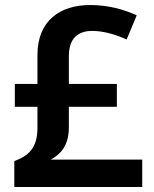

<svg xmlns="http://www.w3.org/2000/svg" viewBox="-20 -744 612 764"><path d="M339 -724C219 -724 129 -662 129 -525V-410H39V-319H129V-235C129 -154 93 -124 37 -103V0H546V-109H182C217 -128 254 -161 254 -236V-319H445V-410H254V-521C254 -593 292 -621 347 -621C393 -621 441 -606 484 -587L524 -683C474 -706 411 -724 339 -724Z"/></svg>

Font: Noto Sans Ol Chiki SemiBold
Style: Regular
Weight: 600
Designer: Monotype Design Team, Lewis McGuffie
Foundry: Monotype Imaging Inc.
Version: Version 2.003